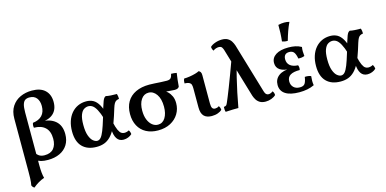

<svg xmlns="http://www.w3.org/2000/svg" viewBox="-85 -1215 3934 1955"><g transform="rotate(-15 1881.5 -237.5)"><path d="M80 245Q70 240 63.5 232Q57 224 54 215Q57 200 59 184Q61 168 62 142.5Q63 117 63 75V-484Q63 -563 97 -614.5Q131 -666 186.5 -691Q242 -716 308 -716Q399 -716 446.5 -671Q494 -626 494 -547Q494 -467 446 -424Q398 -381 309 -381V-388Q411 -388 467.5 -340.5Q524 -293 524 -201Q524 -135 494.5 -88Q465 -41 411.5 -16Q358 9 287 9Q244 9 214.5 1Q185 -7 163 -24L171 -102Q188 -74 210 -60Q232 -46 266 -46Q330 -46 361.5 -83.5Q393 -121 393 -186Q393 -265 350.5 -305Q308 -345 232 -345Q229 -358 230 -372.5Q231 -387 236 -396Q299 -403 333 -439Q367 -475 367 -538Q367 -591 341.5 -623Q316 -655 266 -655Q239 -655 221.5 -643.5Q204 -632 195 -602.5Q186 -573 186 -519V40Q186 84 189.5 117.5Q193 151 200 175Q169 185 137 204Q105 223 80 245Z M801 9Q704 9 650.5 -45.5Q597 -100 597 -208Q597 -266 612.5 -313.5Q628 -361 657 -395.5Q686 -430 726 -448.5Q766 -467 814 -467Q856 -467 888 -449.5Q920 -432 945 -389Q970 -346 989 -267L946 -251Q927 -312 907.5 -348Q888 -384 867.5 -398.5Q847 -413 822 -413Q799 -413 776.5 -399Q754 -385 739.5 -347.5Q725 -310 725 -242Q725 -171 740.5 -128.5Q756 -86 778.5 -67.5Q801 -49 821 -49Q843 -49 860 -68.5Q877 -88 895 -133Q913 -178 936 -255Q956 -324 968.5 -365Q981 -406 989 -426Q997 -446 1004.5 -454.5Q1012 -463 1022 -467Q1041 -462 1072.5 -460Q1104 -458 1137 -458Q1141 -447 1143 -433.5Q1145 -420 1145 -405Q1126 -402 1114 -395Q1102 -388 1093 -372.5Q1084 -357 1074.5 -327Q1065 -297 1050 -249Q1027 -175 1001.5 -126Q976 -77 946 -47Q916 -17 880.5 -4Q845 9 801 9ZM1084 9Q1038 9 1014.5 -26.5Q991 -62 989 -124L1021 -194Q1034 -136 1048 -106Q1062 -76 1077 -66Q1092 -56 1109 -56Q1135 -56 1158 -69Q1171 -51 1173 -26Q1157 -10 1133 -0.5Q1109 9 1084 9Z M1448 9Q1376 9 1323 -19.5Q1270 -48 1241.5 -101Q1213 -154 1213 -225Q1213 -301 1244.5 -354.5Q1276 -408 1336 -436.5Q1396 -465 1479 -465Q1503 -465 1535 -463Q1567 -461 1601 -459Q1635 -457 1663 -457Q1694 -457 1706 -471.5Q1718 -486 1723 -514Q1737 -514 1753 -512.5Q1769 -511 1781 -508Q1776 -475 1771.5 -437.5Q1767 -400 1765 -368Q1759 -356 1747 -351Q1735 -346 1716 -346Q1695 -346 1665.5 -349.5Q1636 -353 1594 -355L1593 -376Q1622 -360 1645 -338Q1668 -316 1682 -285.5Q1696 -255 1696 -212Q1696 -151 1665.5 -100.5Q1635 -50 1579.5 -20.5Q1524 9 1448 9ZM1462 -48Q1511 -48 1539 -93Q1567 -138 1567 -210Q1567 -293 1533.5 -340.5Q1500 -388 1450 -388Q1401 -388 1371.5 -344Q1342 -300 1342 -227Q1342 -171 1358.5 -131Q1375 -91 1402 -69.5Q1429 -48 1462 -48Z M2014 9Q1960 9 1932 -19.5Q1904 -48 1904 -111V-313Q1904 -337 1899 -352Q1894 -367 1878 -375Q1862 -383 1830 -384Q1830 -398 1832 -410.5Q1834 -423 1840 -433Q1866 -433 1898.5 -438Q1931 -443 1959 -451Q1987 -459 2000 -467Q2012 -463 2019.5 -452Q2027 -441 2027 -419V-119Q2027 -85 2036.5 -70.5Q2046 -56 2066 -56Q2075 -56 2086 -59Q2097 -62 2107 -70Q2121 -52 2122 -27Q2107 -12 2078.5 -1.5Q2050 9 2014 9Z M2582 9Q2544 9 2520 -6Q2496 -21 2483 -43.5Q2470 -66 2464 -85L2308 -609Q2304 -622 2295 -636.5Q2286 -651 2260 -651Q2247 -651 2231.5 -646Q2216 -641 2202 -630Q2195 -639 2191 -650.5Q2187 -662 2187 -673Q2205 -692 2240.5 -704.5Q2276 -717 2312 -717Q2349 -717 2372.5 -703.5Q2396 -690 2409.5 -668.5Q2423 -647 2431 -623L2587 -98Q2589 -92 2593 -82Q2597 -72 2606 -64Q2615 -56 2630 -56Q2639 -56 2650.5 -60Q2662 -64 2675 -74Q2690 -57 2690 -31Q2672 -13 2642.5 -2Q2613 9 2582 9ZM2160 4Q2156 -8 2155 -22Q2154 -36 2155 -49Q2174 -51 2181 -57.5Q2188 -64 2197 -86Q2205 -104 2219 -138.5Q2233 -173 2253.5 -225Q2274 -277 2300.5 -348.5Q2327 -420 2361 -513L2402 -474Q2377 -379 2358.5 -303Q2340 -227 2325 -155Q2310 -83 2295 0Q2270 0 2236 0.5Q2202 1 2160 4Z M2938 6Q2842 6 2791.5 -27Q2741 -60 2741 -123Q2741 -183 2786.5 -218Q2832 -253 2919 -253V-248Q2842 -248 2803 -273.5Q2764 -299 2764 -348Q2764 -402 2811.5 -433Q2859 -464 2945 -464Q2985 -464 3018 -457Q3051 -450 3081 -433Q3077 -410 3077.5 -386.5Q3078 -363 3081 -338Q3067 -332 3049.5 -329.5Q3032 -327 3015 -329Q3007 -375 2991 -396Q2975 -417 2942 -417Q2912 -417 2897.5 -401Q2883 -385 2883 -356Q2883 -313 2912.5 -289Q2942 -265 2995 -263Q3000 -252 3001 -237.5Q3002 -223 2998 -212Q2933 -213 2899 -192.5Q2865 -172 2865 -127Q2865 -89 2889 -65Q2913 -41 2956 -41Q2994 -41 3008.5 -62.5Q3023 -84 3030 -131Q3046 -133 3064 -130.5Q3082 -128 3095 -122Q3092 -96 3092 -72.5Q3092 -49 3096 -26Q3061 -9 3021.5 -1.5Q2982 6 2938 6ZM2958 -531Q2940 -530 2926.5 -532.5Q2913 -535 2899 -540Q2904 -583 2906 -628Q2908 -673 2907 -712Q2923 -716 2938.5 -718Q2954 -720 2970 -720Q3000 -720 3024 -713Q3003 -669 2987.5 -625Q2972 -581 2958 -531Z M3373 9Q3276 9 3222.5 -45.5Q3169 -100 3169 -208Q3169 -266 3184.5 -313.5Q3200 -361 3229 -395.5Q3258 -430 3298 -448.5Q3338 -467 3386 -467Q3428 -467 3460 -449.5Q3492 -432 3517 -389Q3542 -346 3561 -267L3518 -251Q3499 -312 3479.5 -348Q3460 -384 3439.5 -398.5Q3419 -413 3394 -413Q3371 -413 3348.5 -399Q3326 -385 3311.5 -347.5Q3297 -310 3297 -242Q3297 -171 3312.5 -128.5Q3328 -86 3350.5 -67.5Q3373 -49 3393 -49Q3415 -49 3432 -68.5Q3449 -88 3467 -133Q3485 -178 3508 -255Q3528 -324 3540.5 -365Q3553 -406 3561 -426Q3569 -446 3576.5 -454.5Q3584 -463 3594 -467Q3613 -462 3644.5 -460Q3676 -458 3709 -458Q3713 -447 3715 -433.5Q3717 -420 3717 -405Q3698 -402 3686 -395Q3674 -388 3665 -372.5Q3656 -357 3646.5 -327Q3637 -297 3622 -249Q3599 -175 3573.5 -126Q3548 -77 3518 -47Q3488 -17 3452.5 -4Q3417 9 3373 9ZM3656 9Q3610 9 3586.5 -26.5Q3563 -62 3561 -124L3593 -194Q3606 -136 3620 -106Q3634 -76 3649 -66Q3664 -56 3681 -56Q3707 -56 3730 -69Q3743 -51 3745 -26Q3729 -10 3705 -0.5Q3681 9 3656 9Z"/></g></svg>

Font: Vollkorn SemiBold
Style: Regular
Weight: 600
Designer: Friedrich Althausen
Foundry: Friedrich Althausen
Version: Version 5.000